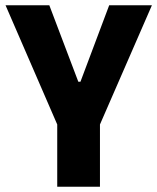

<svg xmlns="http://www.w3.org/2000/svg" viewBox="-20 -708 597 728"><path d="M197 0V-236L1 -688H167L277 -398H285L394 -688H556L359 -236V0Z"/></svg>

Font: Saira Semi Condensed
Style: Bold
Weight: 700
Width: 4
Designer: Hector Gatti with collaboration of the Omnibus-Type team
Foundry: Omnibus-Type
Version: Version 1.001; ttfautohint (v1.8)